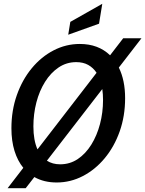

<svg xmlns="http://www.w3.org/2000/svg" viewBox="-20 -945 764 1009"><path d="M278 14Q211 14 160.5 -14.5L115 44H20L102.5 -63Q72.5 -99.5 56.2 -152Q40 -204.5 40 -271Q40 -364.5 68.5 -445.2Q97 -526 146.8 -586.2Q196.5 -646.5 261.5 -680.2Q326.5 -714 399.5 -714Q496.5 -714 558.5 -654.5L627.5 -744H723.5L604.5 -590Q637.5 -523 637.5 -429Q637.5 -335 609 -254.5Q580.5 -174 530.5 -113.8Q480.5 -53.5 415.5 -19.8Q350.5 14 278 14ZM155.5 -280.5Q155.5 -208.5 177 -160L487.5 -562.5Q470 -589 443.5 -603.8Q417 -618.5 380.5 -618.5Q329.5 -618.5 288 -590.5Q246.5 -562.5 216.8 -515Q187 -467.5 171.2 -406.8Q155.5 -346 155.5 -280.5ZM296 -81.5Q347.5 -81.5 388.8 -109.2Q430 -137 459.8 -184.8Q489.5 -232.5 505.5 -293.2Q521.5 -354 521.5 -419.5Q521.5 -450.5 517.5 -477L226.5 -100.5Q256 -81.5 296 -81.5ZM338.5 -762.5 349.5 -830 517.5 -925 500.5 -820.5Z"/></svg>

Font: Cabin Condensed Medium
Style: Italic
Weight: 500
Width: 3
Italic angle: -10°
Designer: Pablo Impallari
Foundry: Pablo Impallari. http://www.impallari.com Igino Marini. http://www.ikern.com
Version: Version 3.001; ttfautohint (v1.8.3)